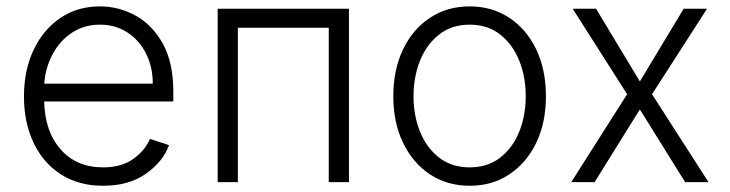

<svg xmlns="http://www.w3.org/2000/svg" viewBox="-20 -573 2296 604"><path d="M304 11.4Q227.6 11.4 171.9 -24.3Q116.1 -60 85.8 -123.4Q55.4 -186.8 55.4 -269.5Q55.4 -352.3 85.8 -416.2Q116.1 -480.1 169.9 -516.5Q223.7 -552.9 294.4 -552.9Q353.7 -552.9 406.4 -524Q459.2 -495 492.2 -435.7Q525.2 -376.4 525.2 -285.2V-253.9H119Q121.1 -159.4 170.8 -103Q220.5 -46.5 304 -46.5Q362.2 -46.5 399.1 -73Q436.1 -99.4 451.7 -136L511.7 -116.5Q493.3 -65 439.6 -26.8Q386 11.4 304 11.4ZM119.3 -309.7H460.6Q460.6 -362.2 439.5 -404.3Q418.3 -446.4 380.9 -470.9Q343.4 -495.4 294.4 -495.4Q244.7 -495.4 206.5 -470.2Q168.3 -445 145.6 -402.7Q122.9 -360.4 119.3 -309.7Z M664.8 0V-545.5H1077.8V0H1014.2V-485.8H728.3V0Z M1457.4 11.4Q1386.7 11.4 1332.6 -24.5Q1278.4 -60.4 1247.9 -123.8Q1217.3 -187.1 1217.3 -270.2Q1217.3 -354 1247.9 -417.6Q1278.4 -481.2 1332.6 -517Q1386.7 -552.9 1457.4 -552.9Q1528.1 -552.9 1582.2 -517Q1636.4 -481.2 1666.9 -417.6Q1697.4 -354 1697.4 -270.2Q1697.4 -187.1 1666.9 -123.8Q1636.4 -60.4 1582.2 -24.5Q1528.1 11.4 1457.4 11.4ZM1457.4 -46.5Q1514.2 -46.5 1553.4 -77.1Q1592.7 -107.6 1613.3 -158.4Q1633.9 -209.2 1633.9 -270.2Q1633.9 -331.3 1613.3 -382.5Q1592.7 -433.6 1553.4 -464.5Q1514.2 -495.4 1457.4 -495.4Q1400.9 -495.4 1361.5 -464.5Q1322.1 -433.6 1301.5 -382.5Q1280.9 -331.3 1280.9 -270.2Q1280.9 -209.2 1301.5 -158.4Q1322.1 -107.6 1361.5 -77.1Q1400.9 -46.5 1457.4 -46.5Z M1855.1 -545.5 1992.9 -316.8 2130.7 -545.5H2204.2L2031.2 -276.6L2208.8 0H2135.3L1992.9 -228.7L1850.5 0H1777L1952.8 -276.6L1781.6 -545.5Z"/></svg>

Font: Inter UI Light
Style: Regular
Weight: 300
Designer: Rasmus Andersson
Foundry: rsms
Version: 3.2;8d6f07862